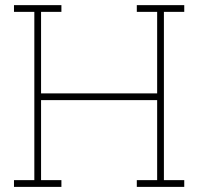

<svg xmlns="http://www.w3.org/2000/svg" viewBox="-20 -731 775 751"><path d="M220.2 -26.4V0H34.7V-26.4H114.3V-684.6H34.7V-710.9H220.2V-684.6H140.6V-365.7H594.7V-684.6H515.1V-710.9H700.7V-684.6H621.1V-26.4H700.7V0H515.1V-26.4H594.7V-339.4H140.6V-26.4Z"/></svg>

Font: Hanuman Thin
Style: Regular
Weight: 100
Designer: Danh Hong
Version: Version 8.002; ttfautohint (v1.8.3)